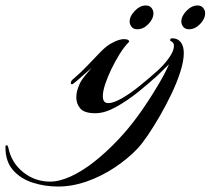

<svg xmlns="http://www.w3.org/2000/svg" viewBox="-279 -413 770 702"><path d="M223 -306Q209 -306 202 -315Q195 -324 195 -334Q195 -354 214 -373.5Q233 -393 254 -393Q268 -393 275 -384Q282 -375 282 -365Q282 -344 263.5 -325Q245 -306 223 -306ZM70 1Q29 1 14.5 -16.5Q0 -34 0 -56Q0 -74 6 -90.5Q12 -107 16 -114Q22 -124 32.5 -137Q43 -150 56 -165Q36 -148 18.5 -132Q1 -116 -10 -108Q-13 -105 -16 -105Q-20 -105 -20 -110Q-20 -118 -9 -126Q17 -148 41.5 -174Q66 -200 88 -222.5Q110 -245 127 -254Q145 -264 156 -267Q167 -270 174 -270Q185 -270 190 -266.5Q195 -263 192 -259Q175 -242 158.5 -215.5Q142 -189 128 -160Q114 -131 105.5 -105Q97 -79 97 -61Q97 -36 117 -36Q136 -36 166.5 -53.5Q197 -71 230.5 -98Q264 -125 293 -151Q297 -155 300 -155Q305 -155 305.5 -150Q306 -145 303 -143Q270 -112 228.5 -78.5Q187 -45 145.5 -22Q104 1 70 1ZM412 -306Q398 -306 391 -315Q384 -324 384 -334Q384 -354 403 -373.5Q422 -393 443 -393Q457 -393 464 -384Q471 -375 471 -365Q471 -344 452.5 -325Q434 -306 412 -306ZM-67 269Q-115 269 -159 255Q-203 241 -231 209.5Q-259 178 -259 126V124Q-259 118 -255 118Q-251 118 -249 125Q-238 181 -195 216Q-152 251 -96 251Q-61 251 -19 231.5Q23 212 66 178Q109 144 150 101Q191 58 225 11Q237 -5 258 -36.5Q279 -68 301.5 -106Q324 -144 339 -178Q334 -173 323 -162.5Q312 -152 302 -142Q292 -132 286 -127Q285 -126 284.5 -126Q284 -126 284 -126Q279 -126 279 -133Q279 -138 284 -142Q292 -149 309.5 -166.5Q327 -184 342 -206Q357 -228 357 -246Q357 -258 345 -263Q343 -264 343 -266Q343 -273 351 -273Q371 -273 382 -258.5Q393 -244 393 -219Q393 -191 381 -152.5Q369 -114 349 -72Q329 -30 306 10Q283 50 261.5 81.5Q240 113 224 130Q189 167 141 199Q93 231 39.5 250Q-14 269 -67 269Z"/></svg>

Font: Arizonia
Style: Regular
Weight: 400
Designer: Robert E. Leuschke
Foundry: Robert E. Leuschke
Version: Version 1.010; ttfautohint (v1.8.4.7-5d5b)